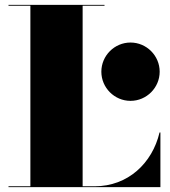

<svg xmlns="http://www.w3.org/2000/svg" viewBox="-20 -770 700 790"><path d="M640 0V-225H636.5C606.5 -98 506 -3.5 369.5 -3.5H320V-746.5H410V-750H15V-746.5H105V-3.5H15V0ZM397 -475C397 -409 451 -355 517 -355C583 -355 637 -409 637 -475C637 -541 583 -595 517 -595C451 -595 397 -541 397 -475Z"/></svg>

Font: Bodoni* 48pt Fatface
Style: Regular
Weight: 900
Version: Version 2.3